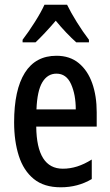

<svg xmlns="http://www.w3.org/2000/svg" viewBox="-20 -837 468 816"><path d="M220 -600Q277 -600 315 -568.5Q353 -537 372 -483Q391 -429 391 -360V-299H134Q136 -120 247 -120Q278 -120 308 -129.5Q338 -139 370 -159V-76Q311 -41 238 -41Q167 -41 123.5 -76.5Q80 -112 60 -174.5Q40 -237 40 -317Q40 -455 85.5 -527.5Q131 -600 220 -600ZM220 -524Q182 -524 160 -487.5Q138 -451 135 -372H302Q302 -435 282 -479.5Q262 -524 220 -524ZM265 -817Q281 -784 306.5 -743Q332 -702 358 -668V-657H304Q284 -675 261.5 -698.5Q239 -722 217 -749Q194 -722 171 -697.5Q148 -673 131 -657H76V-668Q102 -702 128.5 -744Q155 -786 169 -817Z"/></svg>

Font: Noto Sans Tamil UI ExtraCondensed Medium
Style: Regular
Weight: 500
Width: 2
Designer: Jelle Bosma - Monotype Design Team
Foundry: Monotype Imaging Inc.
Version: Version 2.004; ttfautohint (v1.8.4.7-5d5b)